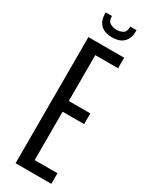

<svg xmlns="http://www.w3.org/2000/svg" viewBox="-262 -1085 885 1133"><g transform="rotate(30 180.0 -518.5)"><path d="M75.2 0V-859.4H318.8V-787.6H163.6V-475.1H310.1V-401.9H163.6V-72.3H318.8V0ZM195.8 -927.7Q144 -927.7 117.4 -954.6Q90.8 -981.4 90.8 -1029.3V-1036.6H133.3Q133.3 -1002 153.1 -990.7Q172.9 -979.5 196.3 -979.5Q219.2 -979.5 238.8 -990Q258.3 -1000.5 258.3 -1036.6H300.8V-1030.3Q300.8 -982.9 275.1 -955.3Q249.5 -927.7 195.8 -927.7Z"/></g></svg>

Font: AntonioLight
Style: Regular
Weight: 300
Designer: Vernon Adams
Foundry: Vernon Adams
Version: Version 1.002